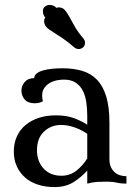

<svg xmlns="http://www.w3.org/2000/svg" viewBox="-20 -745 545 779"><path d="M424 -99Q424 -79 430.5 -66Q437 -53 446.5 -45Q456 -37 468.5 -33.5Q481 -30 493 -30V0Q470 0 453.5 -4Q437 -8 414 -8Q391 -8 374 -7Q357 -6 334 0V-53Q311 -27 279 -6.5Q247 14 201 14Q164 14 133.5 4Q103 -6 81.5 -25Q60 -44 48 -70.5Q36 -97 36 -130Q36 -164 48.5 -191.5Q61 -219 84 -238Q107 -257 138 -267Q169 -277 207 -277Q250 -277 280.5 -265.5Q311 -254 334 -239V-276Q334 -302 330.5 -328Q327 -354 317 -375Q307 -396 288 -409Q269 -422 239 -422Q226 -422 210.5 -419Q195 -416 182 -408.5Q169 -401 160 -388.5Q151 -376 151 -357Q151 -347 154 -334Q139 -326 121 -326Q93 -326 80 -341.5Q67 -357 67 -377Q67 -397 80.5 -412.5Q94 -428 119 -428Q119 -439 129 -447Q139 -455 155.5 -459.5Q172 -464 192 -466Q212 -468 233 -468Q278 -468 313.5 -457.5Q349 -447 373.5 -421.5Q398 -396 411 -353.5Q424 -311 424 -246ZM229 -32Q264 -32 290 -52.5Q316 -73 334 -102V-202Q311 -218 283 -228Q255 -238 227 -238Q187 -238 158.5 -211Q130 -184 130 -136Q130 -90 157 -61Q184 -32 229 -32ZM209 -713Q212 -715 218 -715Q233 -715 242 -705.5Q251 -696 260.5 -678.5Q270 -661 283 -638Q296 -615 319 -588Q325 -580 325 -572Q325 -559 316 -552Q308 -546 300 -546Q289 -546 281 -553Q256 -575 236.5 -588Q217 -601 203 -610Q189 -619 180 -625Q171 -631 166 -638Q159 -648 159 -659Q159 -668 164 -674Q154 -684 154 -700Q154 -712 162.5 -718.5Q171 -725 181 -725Q198 -725 209 -713Z"/></svg>

Font: Milonga
Style: Regular
Weight: 400
Designer: Pablo Impallari, Brenda Gallo, Rodrigo Fuenzalida
Foundry: Pablo Impallari, Brenda Gallo, Rodrigo Fuenzalida
Version: Version 1.000; ttfautohint (v0.93) -l 8 -r 50 -G 200 -x 14 -